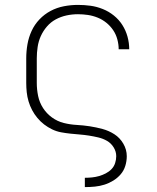

<svg xmlns="http://www.w3.org/2000/svg" viewBox="-20 -548 640 783"><path d="M326 215V177H327Q341 177 355.5 175.5Q370 174 384 170Q398 166 411.5 159Q425 152 435 141.5Q445 131 449.5 117Q454 103 454 89Q454 70 443.5 53Q433 36 416.5 26.5Q400 17 381 12.5Q362 8 343 5Q324 2 305 0.5Q286 -1 267 -3Q248 -5 229 -8.5Q210 -12 192.5 -20.5Q175 -29 160 -40.5Q145 -52 132.5 -67Q120 -82 111 -99Q102 -116 96.5 -134.5Q91 -153 89 -172Q87 -191 87 -210V-310Q87 -339 92 -367.5Q97 -396 109 -422Q121 -448 141 -469Q161 -490 186.5 -503.5Q212 -517 240.5 -522.5Q269 -528 298 -528Q324 -528 349.5 -524.5Q375 -521 399.5 -511Q424 -501 444.5 -484.5Q465 -468 479 -446Q493 -424 500 -398.5Q507 -373 507 -347H464Q464 -367 458.5 -387.5Q453 -408 441.5 -425Q430 -442 414 -455Q398 -468 378.5 -476Q359 -484 338.5 -487Q318 -490 298 -490Q274 -490 251 -485Q228 -480 207.5 -469Q187 -458 171.5 -440Q156 -422 146.5 -401Q137 -380 133.5 -356.5Q130 -333 130 -310V-210Q130 -183 135.5 -156.5Q141 -130 155.5 -107.5Q170 -85 192 -69Q214 -53 240 -46.5Q266 -40 293 -38.5Q320 -37 346 -33Q372 -29 398 -22Q424 -15 446.5 -0.5Q469 14 483 38Q497 62 497 89Q497 109 491 128.5Q485 148 472 163Q459 178 442 188.5Q425 199 406 205Q387 211 367 213Q347 215 327 215Z"/></svg>

Font: Zed Sans Extralight Extended
Style: Regular
Weight: 200
Width: 7
Designer: Belleve Invis
Foundry: Belleve Invis
Version: Version 1.0.0; ttfautohint (v1.8.4)